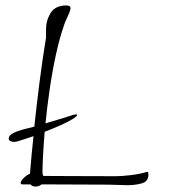

<svg xmlns="http://www.w3.org/2000/svg" viewBox="-20 -677 619 705"><path d="M111 8Q98 8 92 0H63Q56 0 56 -5Q56 -13 67.5 -24Q79 -35 90 -39Q93 -74 96 -108.5Q99 -143 103 -177L48 -159Q39 -156 32 -156Q24 -156 18 -159Q12 -162 12 -168Q12 -179 26.5 -187Q41 -195 62.5 -201Q84 -207 106 -212Q115 -296 125.5 -378Q136 -460 149 -539V-569Q149 -602 166 -629.5Q183 -657 224 -657Q239 -657 239 -647Q239 -641 234 -629Q229 -617 223.5 -605.5Q218 -594 216 -587Q199 -539 185.5 -477Q172 -415 162.5 -349.5Q153 -284 147 -224Q176 -233 197 -239Q218 -245 248 -255Q252 -256 255 -256.5Q258 -257 259 -257Q263 -257 263 -255Q263 -250 246 -239.5Q229 -229 202 -217Q175 -205 144 -193Q140 -144 138 -105.5Q136 -67 136 -47Q136 -40 137 -36.5Q138 -33 139 -31Q176 -31 241.5 -30.5Q307 -30 405 -30Q427 -30 460.5 -34Q494 -38 520 -46H521Q525 -46 525 -36Q525 -11 501.5 -4Q478 3 448 3Q430 3 412 2Q394 1 379 1Q319 1 257 0.5Q195 0 133 0Q123 8 111 8Z"/></svg>

Font: Bilbo
Style: Regular
Weight: 400
Designer: Robert E. Leuschke
Foundry: Robert E. Leuschke
Version: Version 1.100